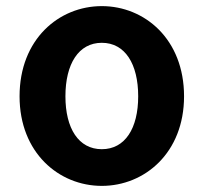

<svg xmlns="http://www.w3.org/2000/svg" viewBox="-20 -594 666 628"><path d="M313 14C453 14 582 -94 582 -279C582 -466 453 -574 313 -574C173 -574 44 -466 44 -279C44 -94 173 14 313 14ZM313 -106C237 -106 194 -174 194 -279C194 -385 237 -454 313 -454C389 -454 432 -385 432 -279C432 -174 389 -106 313 -106Z"/></svg>

Font: Noto Sans KR Bold
Style: Regular
Weight: 700
Designer: Ryoko NISHIZUKA  (kana & ideographs); Paul D. Hunt (Latin, Greek & Cyrillic); Wenlong ZHANG  (bopomofo); Sandoll Communi
Foundry: Adobe Systems Incorporated
Version: Version 1.004;PS 1.004;hotconv 1.0.82;makeotf.lib2.5.63406